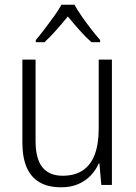

<svg xmlns="http://www.w3.org/2000/svg" viewBox="-20 -785 576 815"><path d="M455 -532V0H410L402 -91H399Q387 -63 365 -40Q343 -17 312 -3.5Q281 10 239 10Q184 10 147.5 -11.5Q111 -33 93 -75Q75 -117 75 -180V-532H131V-187Q131 -111 160 -75Q189 -39 246 -39Q297 -39 331 -61.5Q365 -84 382 -128.5Q399 -173 399 -241V-532ZM296 -765Q308 -743 327.5 -715Q347 -687 368 -660Q389 -633 405 -615V-606H368Q343 -628 317 -657.5Q291 -687 268 -715Q245 -687 219 -657.5Q193 -628 169 -606H132V-615Q149 -635 169.5 -662Q190 -689 209.5 -716Q229 -743 241 -765Z"/></svg>

Font: Noto Sans Thai SemiCondensed Light
Style: Regular
Weight: 300
Width: 4
Designer: Monotype Design Team
Foundry: Monotype Imaging Inc.
Version: Version 2.001